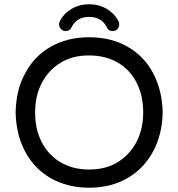

<svg xmlns="http://www.w3.org/2000/svg" viewBox="-20 -895 833 897"><path d="M287 -750Q274 -750 265 -759Q256 -768 256 -781Q256 -789 259 -795Q277 -831 313.5 -853Q350 -875 396 -875Q443 -875 479.5 -853Q516 -831 534 -795Q537 -789 537 -781Q537 -768 528.5 -759Q520 -750 506 -750Q486 -750 478 -769Q455 -816 396 -816Q339 -816 315 -769Q307 -750 287 -750ZM396 -18Q296 -18 216 -63Q139 -108 97 -187.5Q55 -267 53 -370Q54 -420 64.5 -466Q75 -512 97 -551Q138 -631 216 -676Q294 -721 396 -721Q500 -721 577 -676Q654 -632 696 -552Q738 -472 740 -370Q738 -267 696 -189Q654 -109 576.5 -63.5Q499 -18 396 -18ZM396 -103Q475 -103 531 -138Q587 -173 618 -232.5Q649 -292 649 -370Q649 -447 619 -507Q588 -569 530.5 -602.5Q473 -636 396 -636Q316 -636 262 -601Q206 -567 175 -507Q144 -447 144 -370Q144 -292 174 -233Q205 -171 262.5 -137Q320 -103 396 -103Z"/></svg>

Font: Huninn
Style: Regular
Weight: 400
Designer: justfont
Foundry: justfont
Version: Version 1.003